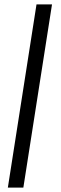

<svg xmlns="http://www.w3.org/2000/svg" viewBox="-20 -731 281 883"><path d="M16.1 131.8H87.4L219.2 -710.9H147.9Z"/></svg>

Font: Roboto Condensed
Style: Italic
Weight: 400
Designer: Google
Version: Version 1.000;PS 001.000;hotconv 1.0.88;makeotf.lib2.5.64775